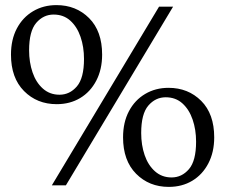

<svg xmlns="http://www.w3.org/2000/svg" viewBox="-20 -726 881 752"><path d="M183 0 603 -700H658L238 0ZM202 -318Q125 -318 74 -369.5Q23 -421 23 -512Q23 -571 46 -614.5Q69 -658 109.5 -682Q150 -706 201 -706Q278 -706 329 -655Q380 -604 380 -512Q380 -454 357 -410Q334 -366 294 -342Q254 -318 202 -318ZM213 -355Q253 -355 281 -387.5Q309 -420 309 -495Q309 -542 295.5 -581.5Q282 -621 255.5 -645Q229 -669 190 -669Q150 -669 122 -636.5Q94 -604 94 -529Q94 -482 107.5 -442.5Q121 -403 148 -379Q175 -355 213 -355ZM641 6Q564 6 513 -45.5Q462 -97 462 -188Q462 -247 485 -290.5Q508 -334 548.5 -358Q589 -382 640 -382Q717 -382 768 -331Q819 -280 819 -188Q819 -130 796 -86Q773 -42 733 -18Q693 6 641 6ZM652 -31Q692 -31 720 -63.5Q748 -96 748 -171Q748 -218 734.5 -257.5Q721 -297 694.5 -321Q668 -345 629 -345Q589 -345 561 -312.5Q533 -280 533 -205Q533 -158 546.5 -118.5Q560 -79 587 -55Q614 -31 652 -31Z"/></svg>

Font: Hedvig Letters Serif 24pt 24pt
Style: Regular
Weight: 400
Version: Version 1.000